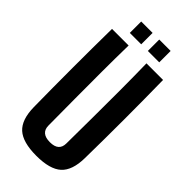

<svg xmlns="http://www.w3.org/2000/svg" viewBox="-293 -1010 1084 1084"><g transform="rotate(45 249.0 -468.5)"><path d="M249.5 9Q141.5 9 94.2 -33.8Q47 -76.5 45.5 -175.5Q43.5 -331 43.5 -488Q43.5 -645 45.5 -800H178Q176 -696.5 175.8 -588.5Q175.5 -480.5 176.2 -372.2Q177 -264 177.5 -160.5Q177.5 -130.5 195.5 -115Q213.5 -99.5 249.5 -99.5Q285.5 -99.5 303 -115Q320.5 -130.5 320.5 -160.5Q321.5 -264 322.2 -372.2Q323 -480.5 322.8 -588.5Q322.5 -696.5 320.5 -800H453Q455.5 -645 455.5 -488Q455.5 -331 453 -175.5Q451.5 -76.5 404.5 -33.8Q357.5 9 249.5 9ZM276.5 -855V-946H367.5V-855ZM132.5 -855V-946H223.5V-855Z"/></g></svg>

Font: Big Shoulders Text Thin ExtraBold
Style: Regular
Weight: 800
Version: Version 2.002